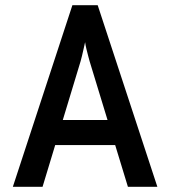

<svg xmlns="http://www.w3.org/2000/svg" viewBox="-20 -720 656 740"><path d="M29.5 0 259 -700H356.5L586.5 0H473L325.5 -483.5Q323.5 -490.5 320 -503.8Q316.5 -517 313 -531.5Q309.5 -546 308 -557.5Q305.5 -546 302.2 -531.5Q299 -517 295.8 -503.8Q292.5 -490.5 290.5 -483.5L144 0ZM167 -161 196.5 -257.5H419.5L449 -161Z"/></svg>

Font: Overpass Mono Light SemiBold
Style: Regular
Weight: 600
Monospace: yes
Version: Version 4.000